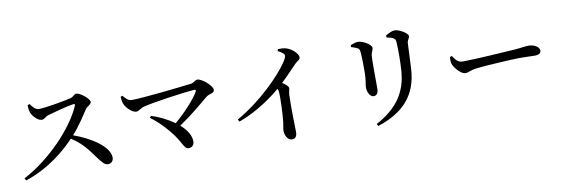

<svg xmlns="http://www.w3.org/2000/svg" viewBox="-59 -1227 5077 1738"><g transform="rotate(-10 2480.0 -358.5)"><path d="M211 -673C211 -646 215 -622 221 -605C233 -573 277 -521 315 -521C342 -521 350 -543 382 -553C434 -568 567 -604 620 -611C631 -612 637 -609 632 -595C546 -395 304 -148 68 -26L81 -5C302 -79 452 -211 544 -307C636 -249 686 -182 740 -107C782 -52 803 -21 837 -21C869 -21 887 -47 887 -73C887 -173 732 -275 569 -334C637 -409 693 -499 727 -550C739 -568 779 -581 779 -605C779 -633 699 -700 662 -700C644 -700 629 -675 606 -669C555 -656 370 -622 307 -622C273 -622 250 -654 230 -681Z M1293 -385 1282 -368C1329 -333 1383 -286 1436 -221C1536 -106 1534 -37 1580 -37C1609 -37 1632 -56 1632 -90C1632 -148 1595 -203 1540 -251C1657 -330 1755 -414 1816 -465C1853 -495 1895 -484 1895 -519C1895 -558 1804 -635 1764 -635C1742 -635 1727 -611 1702 -608C1612 -597 1252 -556 1148 -556C1114 -556 1095 -582 1070 -609L1054 -602C1055 -572 1060 -548 1067 -532C1082 -496 1135 -445 1170 -445C1195 -445 1218 -471 1243 -477C1330 -500 1609 -540 1719 -549C1733 -550 1738 -542 1730 -528C1692 -464 1601 -363 1503 -280C1440 -326 1363 -363 1293 -385Z M2525 -763C2561 -745 2584 -728 2584 -710C2584 -699 2575 -680 2557 -653C2485 -545 2292 -345 2062 -215L2074 -194C2251 -258 2398 -370 2465 -427C2471 -414 2473 -402 2474 -385C2476 -340 2473 -205 2463 -119C2459 -86 2452 -65 2452 -46C2452 -3 2473 47 2517 47C2547 47 2562 26 2562 -14C2562 -69 2555 -217 2560 -356C2562 -383 2570 -399 2570 -415C2570 -432 2546 -451 2515 -472C2576 -530 2626 -584 2662 -621C2690 -650 2711 -649 2711 -675C2711 -706 2658 -757 2610 -772C2584 -781 2556 -781 2531 -780Z M3305 63C3543 -14 3674 -156 3687 -393C3691 -454 3695 -570 3698 -629C3700 -660 3719 -668 3719 -692C3719 -718 3640 -764 3599 -764C3576 -764 3541 -747 3516 -731L3517 -713C3541 -708 3564 -703 3577 -695C3596 -684 3598 -672 3599 -651C3603 -589 3603 -475 3597 -394C3583 -193 3485 -60 3294 43ZM3186 -683C3208 -677 3227 -670 3242 -662C3257 -654 3260 -646 3263 -624C3267 -585 3269 -483 3268 -435C3267 -360 3255 -327 3255 -301C3255 -252 3281 -210 3310 -210C3337 -210 3355 -227 3355 -274C3355 -330 3353 -525 3356 -568C3359 -607 3376 -620 3376 -643C3376 -675 3297 -719 3256 -719C3235 -719 3208 -710 3186 -701Z M4070 -445 4052 -439C4050 -417 4049 -392 4057 -371C4074 -329 4129 -271 4164 -271C4198 -271 4211 -290 4277 -297C4353 -306 4601 -321 4671 -321C4738 -321 4773 -318 4811 -318C4849 -318 4868 -331 4868 -355C4868 -391 4818 -417 4768 -417C4743 -417 4705 -409 4638 -404C4583 -400 4261 -379 4162 -379C4113 -379 4096 -408 4070 -445Z"/></g></svg>

Font: Noto Serif CJK HK SemiBold
Style: Regular
Weight: 600
Designer: Ryoko NISHIZUKA 西塚涼子 (kana & ideographs); Frank Grießhammer (Latin, Greek & Cyrillic); Wenlong ZHANG 张文龙 (bopomofo); San
Foundry: Adobe
Version: Version 2.001;hotconv 1.1.0;makeotfexe 2.6.0